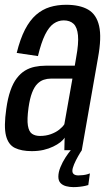

<svg xmlns="http://www.w3.org/2000/svg" viewBox="-23 -622 448 795"><path d="M108.4 3.8Q135.2 3.8 157.4 -1.3Q179.5 -6.5 197.2 -15.1Q214.9 -23.6 226.9 -33.1Q238.9 -42.5 244.6 -52.1L243.4 0H315.6L382.8 -382.7Q398.3 -466.7 387.4 -514.4Q376.6 -562.1 342 -582.2Q307.3 -602.2 250.9 -602.2Q214.5 -602.2 183.4 -592.7Q152.3 -583.1 126.4 -560.7Q100.6 -538.2 80.6 -499.7Q60.6 -461.1 46.2 -402.8L134.1 -389.8Q147.7 -446.3 163.8 -478.7Q180 -511.1 199.3 -524.3Q218.6 -537.6 240.8 -537.6Q266.5 -537.6 281.6 -523.4Q296.7 -509.3 299.9 -475.7Q303.1 -442.1 292.4 -384.3L286.6 -350H165.9Q142.7 -350 120.9 -345.4Q99.1 -340.9 80.3 -329.5Q61.6 -318 46.3 -297.9Q30.9 -277.8 20 -246.3Q9 -214.8 3 -171.1Q-7.6 -97.9 1.8 -60.4Q11.2 -22.9 38.7 -9.5Q66.3 3.8 108.4 3.8ZM142.3 -59.1Q122.7 -59.1 109.6 -68Q96.6 -76.9 92.5 -102.2Q88.4 -127.4 95.1 -176.3Q100.6 -214.6 109.8 -238.4Q119.1 -262.3 131.4 -274.6Q143.7 -287 158 -291.7Q172.3 -296.5 187.7 -296.5H276.9L243.4 -107.5Q236.4 -96.3 221.9 -84.9Q207.4 -73.6 187.3 -66.4Q167.2 -59.1 142.3 -59.1ZM281.2 152.8Q295 152.8 307.8 151.2Q320.7 149.7 330.3 147.5Q339.9 145.2 342.6 144.2L349.3 96Q346.4 97.5 338.3 99.7Q330.3 102 320.6 103.1Q310.9 104.3 301.4 104.3Q289.5 104.3 283.1 99.5Q276.7 94.8 276.7 85.5Q276.7 75.2 283.7 58.6Q290.7 42 300.2 25.4Q309.6 8.8 315.8 0H270.1Q260.5 11.1 248.1 30.1Q235.8 49.1 227.2 70.2Q218.6 91.3 218.6 109.4Q218.6 126.1 227.3 135.6Q236 145 250.6 148.9Q265.2 152.8 281.2 152.8Z"/></svg>

Font: Anybody Thin Condensed
Style: Italic
Weight: 100
Width: 3
Italic angle: -10°
Version: Version 1.113;gftools[0.9.25]